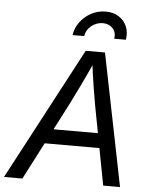

<svg xmlns="http://www.w3.org/2000/svg" viewBox="-85 -1002 829 1052"><g transform="rotate(5 329.5 -475.5)"><path d="M-22.9 0 362.8 -727.5H468.8L615.2 0H522.5L440.4 -433.1Q433.6 -469.7 423.8 -530.8Q414.1 -591.8 402.3 -684.1H421.4Q380.9 -595.2 351.8 -534.7Q322.8 -474.1 301.8 -433.1L78.1 0ZM145 -203.1 158.2 -283.7H527.8L514.6 -203.1ZM453.6 -951.2Q496.1 -951.2 526.1 -931.9Q556.2 -912.6 569.8 -880.1Q583.5 -847.7 576.7 -807.1H512.7Q518.6 -842.3 497.8 -864.5Q477.1 -886.7 443.4 -886.7Q409.7 -886.7 381.3 -864.5Q353 -842.3 347.2 -807.1H283.2Q289.6 -847.7 314 -880.1Q338.4 -912.6 374.8 -931.9Q411.1 -951.2 453.6 -951.2Z"/></g></svg>

Font: Inter 18pt
Style: Italic
Weight: 400
Italic angle: -9.3988°
Designer: Rasmus Andersson
Foundry: rsms
Version: Version 4.001;git-66647c0bb